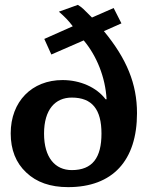

<svg xmlns="http://www.w3.org/2000/svg" viewBox="-20 -759 622 789"><path d="M418 -351H414C377 -400 310 -430 237 -430C111 -430 24 -342 24 -211C24 -144 45 -90 88 -50C130 -10 187 10 260 10C443 10 543 -99 543 -294C543 -414 501 -517 407 -631L479 -663L447 -726L358 -687C322 -723 319 -727 300 -739L222 -711C246 -690 262 -674 279 -651L162 -599L191 -535L324 -593C377 -530 413 -442 418 -351ZM161 -210C161 -309 207 -358 275 -358C359 -358 397 -309 397 -210C397 -111 360 -60 275 -60C207 -60 161 -111 161 -210Z"/></svg>

Font: Domine
Style: Bold
Weight: 700
Designer: Pablo Impallari, Rodrigo Fuenzalida, Brenda Gallo
Foundry: Pablo Impallari, Rodrigo Fuenzalida, Brenda Gallo
Version: Version 2.000